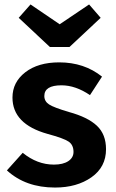

<svg xmlns="http://www.w3.org/2000/svg" viewBox="-20 -826 519 862"><path d="M246 -546Q358 -546 438 -482L384 -399Q319 -443 256 -443Q179 -443 179 -395Q179 -371 200.5 -357Q222 -343 290 -323Q374 -300 415 -261.5Q456 -223 456 -156Q456 -76 390.5 -30Q325 16 227 16Q95 16 11 -61L82 -140Q147 -87 222 -87Q263 -87 286.5 -102.5Q310 -118 310 -144Q310 -175 288.5 -190Q267 -205 193 -225Q36 -269 36 -388Q36 -457 93.5 -501.5Q151 -546 246 -546ZM432 -746 292 -615H204L64 -746L117 -806L248 -717L380 -806Z"/></svg>

Font: FiraSans
Style: Regular
Weight: 600
Designer: Carrois Corporate & Edenspiekermann AG
Foundry: Carrois Corporate GbR & Edenspiekermann AG
Version: Version 3.106;PS 003.106;hotconv 1.0.70;makeotf.lib2.5.58329